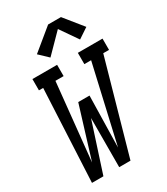

<svg xmlns="http://www.w3.org/2000/svg" viewBox="-234 -1078 1025 1179"><g transform="rotate(-30 278.0 -488.5)"><path d="M57 0 89 -655H59V-735H234V-655H176L120 -108L232 -472H312L304 -108L429 -655H381V-735H556V-655H515L330 0H250L251 -348L138 0ZM221 -794 159 -853 310 -977H401L506 -847L434 -799L348 -923Z"/></g></svg>

Font: Iosevka Slab Medium Oblique
Style: Regular
Weight: 500
Italic angle: -9°
Monospace: yes
Designer: Belleve Invis
Foundry: Belleve Invis
Version: Version 11.1.1; ttfautohint (v1.8.3)